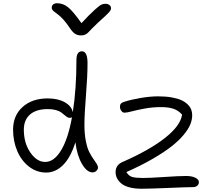

<svg xmlns="http://www.w3.org/2000/svg" viewBox="-20 -1093 1277 1176"><path d="M625 -1069.8Q641.1 -1069.8 650.6 -1061.8Q660.2 -1053.7 660.2 -1042Q660.2 -1031.7 646.7 -1016.6Q633.3 -1001.5 581.1 -955.1Q563 -938.5 544.9 -919.7Q526.9 -900.9 519.8 -893.6Q512.7 -886.2 502 -881.1Q491.2 -876 477.1 -876Q454.6 -876 439 -886.5Q423.3 -897 403.8 -926.8Q386.7 -952.6 368.9 -972.2Q351.1 -991.7 338.9 -1001.2Q326.7 -1010.7 316.7 -1018.1Q306.6 -1025.4 301.8 -1031.5Q296.9 -1037.6 296.9 -1045.9Q296.9 -1058.6 305.9 -1065.9Q314.9 -1073.2 330.1 -1073.2Q365.2 -1073.2 395.5 -1049.8Q425.8 -1026.4 479 -951.2Q528.8 -1004.9 559.1 -1032Q589.4 -1059.1 600.8 -1064.5Q612.3 -1069.8 625 -1069.8ZM263.2 -36.1Q205.1 -36.1 158.2 -72Q111.3 -107.9 85.7 -168Q60.1 -228 60.1 -298.8Q60.1 -385.3 118.4 -437.7Q176.8 -490.2 272 -490.2Q335.4 -490.2 377 -466.6Q418.5 -442.9 425.8 -405.8Q448.2 -546.9 448.2 -726.1Q448.2 -778.8 481.9 -778.8Q516.1 -778.8 516.1 -706.1Q516.1 -627 506.6 -510Q497.1 -393.1 497.1 -328.1Q497.1 -272.9 505.6 -229.7Q514.2 -186.5 526.4 -162.4Q538.6 -138.2 550.8 -121.1Q563 -104 571.5 -90.8Q580.1 -77.6 580.1 -65.9Q580.1 -55.7 570.3 -46.4Q560.5 -37.1 546.9 -37.1Q512.7 -37.1 482.4 -88.4Q452.1 -139.6 441.9 -221.2Q411.6 -126.5 365.5 -81.3Q319.3 -36.1 263.2 -36.1ZM847.2 63Q803.2 63 771 54Q738.8 44.9 721.4 29.5Q704.1 14.2 696 -2.9Q688 -20 688 -39.1Q688 -82.5 731 -101.1Q895 -172.9 990.5 -248Q1085.9 -323.2 1095.2 -391.1Q1072.8 -416.5 1042.5 -426.8Q1012.2 -437 964.8 -437Q915.5 -437 868.7 -428.5Q821.8 -419.9 789.3 -411.4Q756.8 -402.8 742.2 -402.8Q731.9 -402.8 723.4 -413.8Q714.8 -424.8 714.8 -439Q714.8 -451.7 720.5 -458.3Q726.1 -464.8 740.2 -469.2Q786.6 -483.9 844 -493.4Q901.4 -502.9 949.2 -502.9Q995.6 -502.9 1032.2 -496.3Q1068.8 -489.7 1091.8 -479Q1114.7 -468.3 1129.9 -453.1Q1145 -438 1151.1 -421.9Q1157.2 -405.8 1157.2 -387.2Q1157.2 -358.9 1145 -329.6Q1132.8 -300.3 1103.3 -265.1Q1073.7 -230 1028.3 -194.6Q982.9 -159.2 913.1 -118.9Q843.3 -78.6 753.9 -39.1Q768.6 -15.1 790 -9Q811.5 -2.9 856.9 -2.9Q896 -2.9 986.6 -9Q1077.1 -15.1 1120.1 -15.1Q1154.8 -15.1 1176.5 -4.4Q1198.2 6.3 1198.2 22.9Q1198.2 35.6 1188.2 44.4Q1178.2 53.2 1162.1 53.2Q1121.6 53.2 1010.7 58.1Q899.9 63 847.2 63ZM126 -298.8Q126 -216.8 165.8 -158.9Q205.6 -101.1 256.8 -101.1Q311 -101.1 354 -171.9Q397 -242.7 420.9 -375Q417 -371.1 408.2 -371.1Q398.4 -371.1 389.9 -376.7Q381.3 -382.3 372.8 -390.1Q364.3 -397.9 353 -405.8Q341.8 -413.6 321 -419.2Q300.3 -424.8 272.9 -424.8Q201.7 -424.8 163.8 -391.6Q126 -358.4 126 -298.8Z"/></svg>

Font: Shantell Sans Irregular Bouncy
Style: Regular
Weight: 300
Designer: Stephen Nixon, Anya Danilova, Shantell Martin
Foundry: Arrow Type
Version: Version 1.006;[9816181b4]